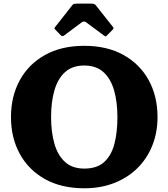

<svg xmlns="http://www.w3.org/2000/svg" viewBox="-20 -1020 928 1058"><path d="M40.5 -375Q40.5 -489 88.8 -577.5Q137 -666 227.5 -716.8Q318 -767.5 444.5 -767.5Q570.5 -767.5 661 -716.8Q751.5 -666 799.8 -577.5Q848 -489 848 -375Q848 -289.5 819.2 -217.8Q790.5 -146 737 -93.2Q683.5 -40.5 609.2 -11.5Q535 17.5 444.5 17.5Q318 17.5 227.5 -33.2Q137 -84 88.8 -172.5Q40.5 -261 40.5 -375ZM261.5 -375Q261.5 -291.5 280 -227.5Q298.5 -163.5 338.8 -127.2Q379 -91 444.5 -91Q514.5 -91 554.2 -127.2Q594 -163.5 610.5 -227.5Q627 -291.5 627 -375Q627 -458.5 608.5 -522.5Q590 -586.5 549.8 -622.8Q509.5 -659 444.5 -659Q379 -659 338.8 -622.8Q298.5 -586.5 280 -522.5Q261.5 -458.5 261.5 -375ZM314 -826.5 286 -855.5Q280 -861 280 -863.5Q280 -866 284.5 -872L378.5 -991.5Q383 -997.5 388.8 -998.8Q394.5 -1000 405 -1000H484.5Q500.5 -1000 507.5 -991.5L603.5 -870Q609 -864.5 600.5 -856L569 -824.5Q563.5 -819 561.5 -819.2Q559.5 -819.5 553 -824L455.5 -896.5Q442.5 -906 430.5 -897L332 -823.5Q323.5 -817.5 314 -826.5Z"/></svg>

Font: Besley* Heavy
Style: Regular
Weight: 800
Designer: Owen Earl
Foundry: indestructible type*
Version: Version 3.000; ttfautohint (v1.8.3)